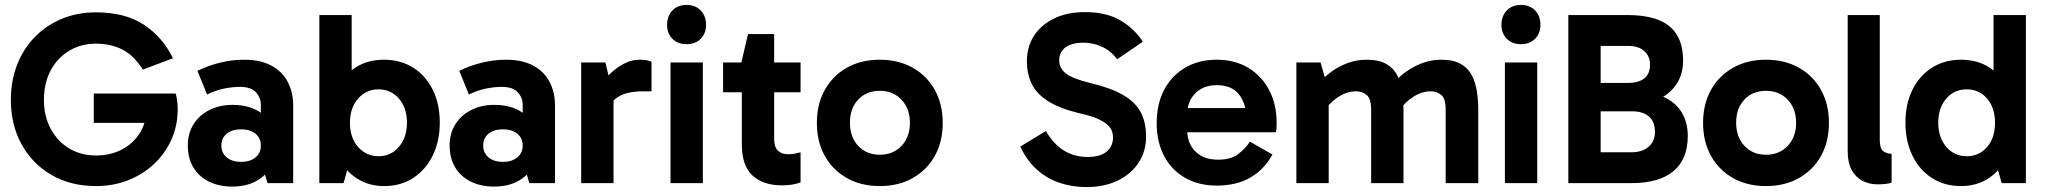

<svg xmlns="http://www.w3.org/2000/svg" viewBox="-20 -742 8285 778"><path d="M369 12Q266 12 188 -33.5Q110 -79 67 -158Q24 -237 24 -337Q24 -415 49.5 -480Q75 -545 121.5 -592.5Q168 -640 231 -666Q294 -692 369 -692Q486 -692 562 -642.5Q638 -593 681 -506L559 -460Q522 -518 475.5 -541.5Q429 -565 369 -565Q308 -565 260.5 -536.5Q213 -508 185.5 -457Q158 -406 158 -337Q158 -271 185.5 -220Q213 -169 260.5 -140.5Q308 -112 369 -112Q427 -112 472.5 -135.5Q518 -159 545 -200.5Q572 -242 574 -297L607 -244H360V-363H692Q696 -349 698 -332.5Q700 -316 700 -300Q700 -232 674 -175Q648 -118 602.5 -76Q557 -34 497.5 -11Q438 12 369 12Z M921 14Q867 14 826 -6.5Q785 -27 763 -64.5Q741 -102 741 -152Q741 -202 764.5 -239Q788 -276 829 -296.5Q870 -317 922 -317Q993 -317 1037.5 -284.5Q1082 -252 1098 -192L1037 -200V-318Q1037 -346 1017 -368Q997 -390 952 -390Q924 -390 890 -383.5Q856 -377 819 -359L780 -455Q823 -476 871.5 -488Q920 -500 969 -500Q1036 -500 1080 -476Q1124 -452 1146 -410Q1168 -368 1168 -314V0H1064L1036 -93L1098 -111Q1081 -52 1035.5 -19Q990 14 921 14ZM957 -86Q993 -86 1015 -104Q1037 -122 1037 -152Q1037 -183 1015 -200.5Q993 -218 957 -218Q921 -218 899 -200.5Q877 -183 877 -152Q877 -122 899 -104Q921 -86 957 -86Z M1537 12Q1473 12 1424.5 -20Q1376 -52 1349 -109.5Q1322 -167 1322 -245Q1322 -326 1348.5 -383Q1375 -440 1423 -470Q1471 -500 1536 -500Q1603 -500 1654 -468Q1705 -436 1733.5 -378.5Q1762 -321 1762 -245Q1762 -170 1733.5 -112Q1705 -54 1654.5 -21Q1604 12 1537 12ZM1274 0V-681H1405V-361H1395V-116H1405L1372 0ZM1514 -109Q1564 -109 1596.5 -147Q1629 -185 1629 -245Q1629 -305 1596.5 -342.5Q1564 -380 1514 -380Q1464 -380 1431 -342.5Q1398 -305 1398 -244Q1398 -184 1431 -146.5Q1464 -109 1514 -109Z M1982 14Q1928 14 1887 -6.5Q1846 -27 1824 -64.5Q1802 -102 1802 -152Q1802 -202 1825.5 -239Q1849 -276 1890 -296.5Q1931 -317 1983 -317Q2054 -317 2098.5 -284.5Q2143 -252 2159 -192L2098 -200V-318Q2098 -346 2078 -368Q2058 -390 2013 -390Q1985 -390 1951 -383.5Q1917 -377 1880 -359L1841 -455Q1884 -476 1932.5 -488Q1981 -500 2030 -500Q2097 -500 2141 -476Q2185 -452 2207 -410Q2229 -368 2229 -314V0H2125L2097 -93L2159 -111Q2142 -52 2096.5 -19Q2051 14 1982 14ZM2018 -86Q2054 -86 2076 -104Q2098 -122 2098 -152Q2098 -183 2076 -200.5Q2054 -218 2018 -218Q1982 -218 1960 -200.5Q1938 -183 1938 -152Q1938 -122 1960 -104Q1982 -86 2018 -86Z M2433 -489 2466 -354V0H2335V-489ZM2439 -287 2415 -298V-398L2424 -409Q2435 -427 2457.5 -448Q2480 -469 2509.5 -484.5Q2539 -500 2571 -500Q2587 -500 2600 -498Q2613 -496 2620 -491V-372H2588Q2523 -372 2488 -351.5Q2453 -331 2439 -287Z M2828 0H2697V-489H2828ZM2683 -641Q2683 -677 2704.5 -699.5Q2726 -722 2762 -722Q2798 -722 2819.5 -699.5Q2841 -677 2841 -641Q2841 -607 2819.5 -585Q2798 -563 2762 -563Q2726 -563 2704.5 -585Q2683 -607 2683 -641Z M3148 9Q3073 9 3029.5 -30.5Q2986 -70 2986 -157V-483L2984 -489L3011 -604H3117V-178Q3117 -146 3132.5 -131.5Q3148 -117 3172 -117Q3188 -117 3201 -119.5Q3214 -122 3224 -125V-3Q3208 3 3190 6Q3172 9 3148 9ZM2910 -368V-489H3224V-368Z M3545 12Q3469 12 3411.5 -20.5Q3354 -53 3322 -110.5Q3290 -168 3290 -244Q3290 -320 3322 -377.5Q3354 -435 3411.5 -467.5Q3469 -500 3545 -500Q3621 -500 3678.5 -467.5Q3736 -435 3768 -377.5Q3800 -320 3800 -244Q3800 -168 3768 -110.5Q3736 -53 3678.5 -20.5Q3621 12 3545 12ZM3545 -115Q3599 -115 3633 -151Q3667 -187 3667 -244Q3667 -302 3633 -338Q3599 -374 3545 -374Q3491 -374 3457.5 -338.5Q3424 -303 3424 -245Q3424 -187 3457.5 -151Q3491 -115 3545 -115Z M4382 16Q4325 16 4274 -1Q4223 -18 4182.5 -54Q4142 -90 4114 -148L4218 -211Q4249 -158 4291 -132Q4333 -106 4388 -106Q4438 -106 4464 -127.5Q4490 -149 4490 -185Q4490 -208 4478.5 -224.5Q4467 -241 4438 -256Q4409 -271 4354 -283Q4272 -303 4225.5 -333Q4179 -363 4160 -403.5Q4141 -444 4141 -493Q4141 -552 4169.5 -596.5Q4198 -641 4251 -667Q4304 -693 4377 -693Q4461 -693 4518 -660.5Q4575 -628 4611 -573L4507 -502Q4479 -538 4443.5 -553.5Q4408 -569 4371 -569Q4323 -569 4297.5 -550Q4272 -531 4272 -497Q4272 -467 4297.5 -445.5Q4323 -424 4397 -406Q4481 -386 4531 -357Q4581 -328 4602.5 -287Q4624 -246 4624 -188Q4624 -130 4594.5 -84Q4565 -38 4510.5 -11Q4456 16 4382 16Z M4910 10Q4837 10 4782 -21.5Q4727 -53 4697 -110Q4667 -167 4667 -244Q4667 -320 4697 -377.5Q4727 -435 4782 -467.5Q4837 -500 4910 -500Q4984 -500 5038.5 -467Q5093 -434 5123 -376.5Q5153 -319 5153 -245Q5153 -234 5152.5 -223.5Q5152 -213 5150 -206H4774V-304H5051L5031 -257Q5031 -319 5001.5 -358Q4972 -397 4910 -397Q4856 -397 4823 -363.5Q4790 -330 4790 -274V-221Q4790 -162 4823.5 -128.5Q4857 -95 4915 -95Q4966 -95 4995 -116Q5024 -137 5045 -168L5136 -116Q5103 -55 5046.5 -22.5Q4990 10 4910 10Z M5233 0V-489H5331L5358 -395L5316 -397Q5342 -427 5373 -450Q5404 -473 5440.5 -486.5Q5477 -500 5517 -500Q5567 -500 5597 -483Q5627 -466 5641.5 -437Q5656 -408 5661.5 -371.5Q5667 -335 5667 -296V0H5536V-297Q5536 -342 5518 -357Q5500 -372 5475 -372Q5439 -372 5405 -350.5Q5371 -329 5348 -296L5331 -364H5364V0ZM5838 0V-297Q5838 -342 5820.5 -357Q5803 -372 5778 -372Q5742 -372 5708 -350.5Q5674 -329 5651 -296L5618 -397Q5644 -427 5675.5 -450Q5707 -473 5743.5 -486.5Q5780 -500 5820 -500Q5869 -500 5899 -483Q5929 -466 5944 -437Q5959 -408 5964.5 -371.5Q5970 -335 5970 -296V0Z M6209 0H6078V-489H6209ZM6064 -641Q6064 -677 6085.5 -699.5Q6107 -722 6143 -722Q6179 -722 6200.5 -699.5Q6222 -677 6222 -641Q6222 -607 6200.5 -585Q6179 -563 6143 -563Q6107 -563 6085.5 -585Q6064 -607 6064 -641Z M6335 0V-681H6573Q6652 -681 6702 -660.5Q6752 -640 6776 -599Q6800 -558 6800 -496Q6800 -445 6777 -407Q6754 -369 6715 -347.5Q6676 -326 6629 -326L6633 -365Q6693 -365 6734 -343Q6775 -321 6797 -282Q6819 -243 6819 -191Q6819 -97 6761 -48.5Q6703 0 6591 0ZM6466 -610V-78L6418 -125H6591Q6635 -125 6660.5 -147.5Q6686 -170 6686 -208Q6686 -249 6661.5 -270Q6637 -291 6593 -291H6418V-406H6576Q6620 -406 6643 -424.5Q6666 -443 6666 -480Q6666 -514 6643 -535Q6620 -556 6576 -556H6422Z M7136 12Q7060 12 7002.5 -20.5Q6945 -53 6913 -110.5Q6881 -168 6881 -244Q6881 -320 6913 -377.5Q6945 -435 7002.5 -467.5Q7060 -500 7136 -500Q7212 -500 7269.5 -467.5Q7327 -435 7359 -377.5Q7391 -320 7391 -244Q7391 -168 7359 -110.5Q7327 -53 7269.5 -20.5Q7212 12 7136 12ZM7136 -115Q7190 -115 7224 -151Q7258 -187 7258 -244Q7258 -302 7224 -338Q7190 -374 7136 -374Q7082 -374 7048.5 -338.5Q7015 -303 7015 -245Q7015 -187 7048.5 -151Q7082 -115 7136 -115Z M7588 5Q7555 5 7527.5 -9Q7500 -23 7483.5 -52.5Q7467 -82 7467 -129V-681H7597V-175Q7597 -140 7611 -129.5Q7625 -119 7645 -119V-2Q7634 2 7618.5 3.5Q7603 5 7588 5Z M7926 12Q7859 12 7808 -21Q7757 -54 7729 -112Q7701 -170 7701 -245Q7701 -321 7729.5 -378.5Q7758 -436 7809 -468Q7860 -500 7926 -500Q7991 -500 8039 -470Q8087 -440 8114 -383Q8141 -326 8141 -245Q8141 -167 8114 -109.5Q8087 -52 8038.5 -20Q7990 12 7926 12ZM7949 -109Q8000 -109 8032 -146.5Q8064 -184 8064 -244Q8064 -305 8032 -342.5Q8000 -380 7949 -380Q7899 -380 7866.5 -342.5Q7834 -305 7834 -245Q7834 -185 7866.5 -147Q7899 -109 7949 -109ZM8091 0 8058 -116H8067V-361H8058V-681H8189V0Z"/></svg>

Font: Gabarito SemiBold
Style: Regular
Weight: 600
Designer: Leandro Assis / Alvaro Franca / Felipe Casaprima
Foundry: Naipe Foundry
Version: Version 1.000